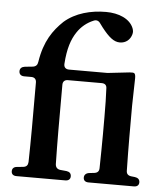

<svg xmlns="http://www.w3.org/2000/svg" viewBox="-57 -882 809 940"><g transform="rotate(5 347.5 -412.5)"><path d="M34 -15C34 -1 43 7 59 7H299C315 7 324 -1 324 -15C324 -29 316 -37 301 -39L270 -42C255 -44 247 -53 246 -68C245 -123 244 -179 244 -232V-458C244 -474 253 -483 269 -483H435C451 -483 460 -475 460 -459C462 -418 463 -377 463 -319V-232C463 -188 462 -122 461 -68C461 -52 453 -44 438 -42L412 -39C397 -37 388 -28 388 -15C388 -1 397 7 413 7H636C652 7 661 -1 661 -15C661 -29 652 -37 637 -39L619 -41C603 -43 595 -51 595 -67C594 -121 593 -187 593 -232V-386L596 -521C596 -535 594 -541 590 -545C586 -548 578 -548 566 -547L459 -535H270C254 -535 244 -544 245 -561C250 -637 266 -683 290 -719C309 -748 337 -771 369 -784C382 -790 394 -786 402 -774L416 -755C452 -709 477 -689 506 -689C536 -689 557 -708 564 -734C567 -745 566 -753 562 -764C544 -809 489 -832 426 -832C352 -832 277 -813 222 -765C174 -719 133 -663 117 -560C115 -544 107 -536 92 -534L53 -530C38 -528 29 -520 29 -506C29 -492 38 -483 54 -483H89C105 -483 114 -474 114 -458V-232C114 -178 113 -122 112 -67C111 -51 104 -43 88 -41L58 -38C43 -37 34 -29 34 -15Z"/></g></svg>

Font: 寒蝉锦书宋Pro Soft
Style: Regular
Weight: 700
Designer: 寒蝉锦书宋{Warren} 思源宋体{Ryoko NISHIZUKA 西塚涼子 (kana & ideographs); Frank Grießhammer (Latin, Greek & Cyrillic); Wenlong ZHANG 
Foundry: Adobe & ChillType
Version: Version 2.000;Glyphs 3.1.1 (3135)